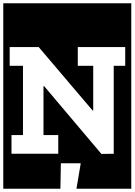

<svg xmlns="http://www.w3.org/2000/svg" viewBox="-30 -937 820 1170"><path d="M-10 213V-917H770V213H436L462 58H341L338 213ZM663 -536H733V-650H444V-536H538V-264H534L206 -650H29V-536H110V-114H40V0H325V-114H235V-412H239L588 1L663 0Z"/></svg>

Font: Zilla Slab Highlight
Style: Bold
Weight: 700
Designer: Typotheque Type Foundry
Foundry: Typotheque type foundry
Version: Version 1.1; 2017; ttfautohint (v1.6)